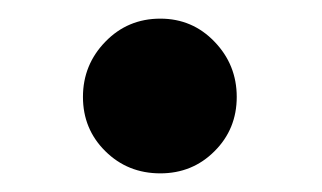

<svg xmlns="http://www.w3.org/2000/svg" viewBox="-20 -408 346 206"><path d="M152 -222Q117 -222 93 -245.8Q69 -269.5 69 -304Q69 -338.5 93 -363.2Q117 -388 152 -388Q186.5 -388 210.2 -363.2Q234 -338.5 234 -304Q234 -269.5 210.2 -245.8Q186.5 -222 152 -222Z"/></svg>

Font: Expletus Sans
Style: Bold
Weight: 700
Version: Version 7.500